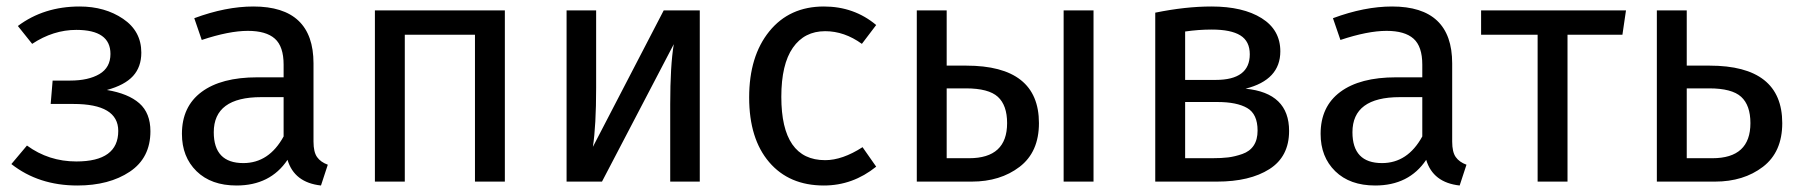

<svg xmlns="http://www.w3.org/2000/svg" viewBox="-20 -559 5541 591"><path d="M225 -539Q303 -539 359 -501Q415 -463 415 -397Q415 -353 389.5 -325Q364 -297 309 -282Q375 -271 409 -241Q443 -211 443 -155Q443 -73 379.5 -30.5Q316 12 218 12Q99 12 15 -54L63 -111Q130 -62 215 -62Q344 -62 344 -156Q344 -239 206 -239H136L142 -311H196Q252 -311 286 -331Q320 -351 320 -393Q320 -467 215 -467Q144 -467 79 -424L35 -479Q115 -539 225 -539Z M945 -123Q945 -91 956 -75.5Q967 -60 989 -52L968 12Q886 3 865 -67Q812 12 708 12Q630 12 585 -32Q540 -76 540 -147Q540 -231 600.5 -276Q661 -321 772 -321H853V-360Q853 -416 826 -440Q799 -464 743 -464Q685 -464 601 -436L578 -503Q675 -539 760 -539Q945 -539 945 -364ZM729 -57Q808 -57 853 -139V-260H784Q638 -260 638 -152Q638 -57 729 -57Z M1442 0V-452H1226V0H1134V-527H1534V0Z M2134 -527V0H2043V-238Q2043 -357 2054 -423L1833 0H1724V-527H1815V-289Q1815 -172 1805 -107L2023 -527Z M2516 -539Q2609 -539 2677 -482L2633 -424Q2579 -463 2520 -463Q2456 -463 2420.5 -412Q2385 -361 2385 -261Q2385 -66 2520 -66Q2573 -66 2635 -106L2677 -46Q2605 12 2516 12Q2409 12 2347.5 -60Q2286 -132 2286 -259Q2286 -386 2348 -462.5Q2410 -539 2516 -539Z M2954 -357Q3178 -357 3178 -180Q3178 -91 3118.5 -45.5Q3059 0 2971 0H2802V-527H2894V-357ZM3254 -527H3346V0H3254ZM2963 -72Q3080 -72 3080 -180Q3080 -235 3051.5 -261Q3023 -287 2953 -287H2894V-72Z M3814 -286Q3948 -273 3948 -156Q3948 -77 3887.5 -38.5Q3827 0 3726 0H3536V-520Q3629 -539 3709 -539Q3806 -539 3863.5 -503Q3921 -467 3921 -401Q3921 -313 3814 -286ZM3710 -468Q3669 -468 3628 -462V-313H3722Q3827 -313 3827 -392Q3827 -432 3798 -450Q3769 -468 3710 -468ZM3711 -72Q3740 -72 3760.5 -74.5Q3781 -77 3804 -85Q3827 -93 3839 -111Q3851 -129 3851 -157Q3851 -208 3819 -226.5Q3787 -245 3728 -245H3628V-72Z M4450 -123Q4450 -91 4461 -75.5Q4472 -60 4494 -52L4473 12Q4391 3 4370 -67Q4317 12 4213 12Q4135 12 4090 -32Q4045 -76 4045 -147Q4045 -231 4105.5 -276Q4166 -321 4277 -321H4358V-360Q4358 -416 4331 -440Q4304 -464 4248 -464Q4190 -464 4106 -436L4083 -503Q4180 -539 4265 -539Q4450 -539 4450 -364ZM4234 -57Q4313 -57 4358 -139V-260H4289Q4143 -260 4143 -152Q4143 -57 4234 -57Z M4985 -527 4974 -452H4805V0H4713V-452H4539V-527Z M5242 -357Q5466 -357 5466 -180Q5466 -91 5406.5 -45.5Q5347 0 5259 0H5080V-527H5172V-357ZM5251 -72Q5368 -72 5368 -180Q5368 -235 5339.5 -261Q5311 -287 5241 -287H5172V-72Z"/></svg>

Font: Fira Sans
Style: Regular
Weight: 400
Designer: Carrois Corporate & Edenspiekermann AG
Foundry: Carrois Corporate GbR & Edenspiekermann AG
Version: Version 4.106;PS 004.106;hotconv 1.0.70;makeotf.lib2.5.58329